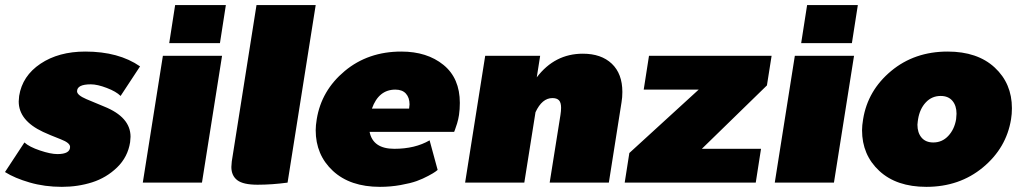

<svg xmlns="http://www.w3.org/2000/svg" viewBox="-38 -720 4042 757"><path d="M-18.3 -41.7 58.3 -158.3Q77.5 -140.8 119.6 -126.7Q161.7 -112.5 188.3 -112.5Q238.3 -112.5 238.3 -140.8Q238.3 -156.7 201.7 -170.8Q156.7 -188.3 131.7 -200Q35.8 -245 35.8 -320Q35.8 -326.7 37.5 -341.7Q50 -420.8 121.7 -468.8Q193.3 -516.7 298.3 -516.7Q430 -516.7 514.2 -458.3L437.5 -341.7Q420 -359.2 382.9 -373.3Q345.8 -387.5 320 -387.5Q265.8 -387.5 265.8 -360Q265.8 -345 302.5 -329.2Q343.3 -311.7 372.5 -300Q476.7 -258.3 476.7 -180.8Q476.7 -174.2 475 -159.2Q465.8 -100.8 423.8 -60Q381.7 -19.2 325.4 -1.2Q269.2 16.7 205.8 16.7Q138.3 16.7 79.2 -0.4Q20 -17.5 -18.3 -41.7Z M525 0 604.2 -500H837.5L758.3 0ZM629.2 -550 652.5 -700H852.5L829.2 -550Z M874.2 -61.7Q874.2 -68.3 875.8 -83.3L973.3 -700H1206.7L1095.8 0Q1034.2 8.3 977.5 8.3Q920.8 8.3 897.5 -9.6Q874.2 -27.5 874.2 -61.7Z M1206.7 -206.7Q1206.7 -225 1210.8 -250Q1229.2 -363.3 1321.2 -440Q1413.3 -516.7 1544.2 -516.7Q1645.8 -516.7 1710.4 -464.2Q1775 -411.7 1775 -314.2Q1775 -289.2 1771.7 -266.7Q1769.2 -250 1764.2 -233.3Q1759.2 -216.7 1755.8 -208.3L1752.5 -200H1419.2Q1432.5 -133.3 1516.7 -133.3Q1598.3 -133.3 1655.8 -166.7L1687.5 -50Q1684.2 -47.5 1678.3 -42.9Q1672.5 -38.3 1650.8 -26.7Q1629.2 -15 1605 -6.2Q1580.8 2.5 1541.3 9.6Q1501.7 16.7 1460 16.7Q1342.5 16.7 1274.6 -46.2Q1206.7 -109.2 1206.7 -206.7ZM1428.3 -291.7H1575Q1576.7 -303.3 1576.7 -308.3Q1576.7 -335 1562.5 -350.8Q1548.3 -366.7 1520.8 -366.7Q1455 -366.7 1428.3 -291.7Z M1795.8 0 1875 -500H2091.7L2078.3 -415Q2149.2 -508.3 2260 -508.3Q2332.5 -508.3 2374.2 -468.8Q2415.8 -429.2 2415.8 -357.5Q2415.8 -335.8 2412.5 -316.7L2362.5 0H2129.2L2171.7 -266.7Q2174.2 -282.5 2174.2 -295Q2174.2 -315.8 2165.8 -324.6Q2157.5 -333.3 2140 -333.3Q2099.2 -333.3 2073.3 -277.5L2029.2 0Z M2425 0 2443.3 -116.7 2716.7 -366.7H2500L2520.8 -500H3004.2L2985.8 -383.3L2729.2 -133.3H2962.5L2941.7 0Z M3016.7 0 3095.8 -500H3329.2L3250 0ZM3120.8 -550 3144.2 -700H3344.2L3320.8 -550Z M3360.8 -206.7Q3360.8 -225 3365 -250Q3383.3 -363.3 3475.4 -440Q3567.5 -516.7 3698.3 -516.7Q3815.8 -516.7 3883.8 -453.8Q3951.7 -390.8 3951.7 -293.3Q3951.7 -270 3948.3 -250Q3930 -136.7 3837.5 -60Q3745 16.7 3614.2 16.7Q3496.7 16.7 3428.8 -46.2Q3360.8 -109.2 3360.8 -206.7ZM3579.2 -228.3Q3579.2 -196.7 3595.4 -177.5Q3611.7 -158.3 3641.7 -158.3Q3676.7 -158.3 3700.8 -184.2Q3725 -210 3731.7 -250Q3733.3 -265 3733.3 -271.7Q3733.3 -303.3 3717.1 -322.5Q3700.8 -341.7 3670.8 -341.7Q3635.8 -341.7 3612.1 -316.2Q3588.3 -290.8 3581.7 -250Q3581.7 -249.2 3580.4 -240.8Q3579.2 -232.5 3579.2 -228.3Z"/></svg>

Font: BoonTook
Style: Italic
Weight: 400
Italic angle: -9°
Designer: Sungsit Sawaiwan
Foundry: FontUni
Version: Version 3.0